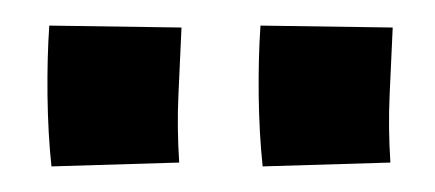

<svg xmlns="http://www.w3.org/2000/svg" viewBox="-20 -685 340 150"><path d="M20.2 -555Q17.5 -580.2 17.1 -610.5Q16.8 -640.8 18.5 -665L121.8 -663.5Q120.5 -636.2 119.4 -610.9Q118.2 -585.5 120 -558ZM185.2 -555Q182.5 -580.2 182.1 -610.5Q181.8 -640.8 183.5 -665L286.8 -663.5Q285.5 -636.2 284.4 -610.9Q283.2 -585.5 285 -558Z"/></svg>

Font: Marhey Light
Style: Regular
Weight: 300
Designer: Nur Syamsi & Bustanul Arifin
Foundry: Namelatype
Version: Version 1.000